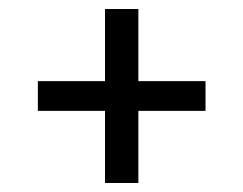

<svg xmlns="http://www.w3.org/2000/svg" viewBox="-20 -553 540 426"><path d="M213 -147V-307H64V-373H213V-533H287V-373H436V-307H287V-147Z"/></svg>

Font: Iosevka srxl
Style: Regular
Weight: 400
Monospace: yes
Designer: Belleve Invis
Foundry: Belleve Invis
Version: Version 33.0.1; ttfautohint (v1.8.3)